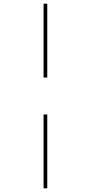

<svg xmlns="http://www.w3.org/2000/svg" viewBox="-20 -780 496 1040"><path d="M216 -360V-760H236V-360ZM216 240V-160H236V240Z"/></svg>

Font: Noto Serif Display ExtraCondensed
Style: Bold Italic
Weight: 700
Width: 2
Italic angle: -12°
Designer: Monotype Design Team
Foundry: Monotype Imaging Inc.
Version: Version 2.009